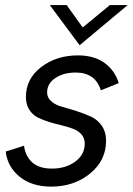

<svg xmlns="http://www.w3.org/2000/svg" viewBox="-20 -709 511 738"><path d="M286.1 -535.2 171.4 -689.5H236.3L297.9 -603.5L402.3 -689.5H470.7ZM176.8 8.3Q102.5 8.3 55.7 -29.5Q8.8 -67.4 2 -126.5L72.3 -148.9Q77.6 -108.9 103.8 -85Q129.9 -61 179.7 -61Q232.9 -61 269.3 -87.9Q305.7 -114.7 305.7 -157.2Q305.7 -178.2 293.2 -192.4Q280.8 -206.5 260.7 -214.1Q240.7 -221.7 216.8 -227.3Q192.9 -232.9 168.7 -240.2Q144.5 -247.6 124.5 -257.8Q104.5 -268.1 92 -288.1Q79.6 -308.1 79.6 -336.4Q79.6 -406.2 138.2 -451.2Q196.8 -496.1 279.8 -496.1Q340.8 -496.1 380.9 -467.8Q420.9 -439.5 436.5 -389.6L367.7 -361.8Q346.2 -430.2 271 -430.2Q224.1 -430.2 192.6 -408.9Q161.1 -387.7 161.1 -353.5Q161.1 -333 178 -318.8Q194.8 -304.7 220 -298.1Q245.1 -291.5 274.4 -282Q303.7 -272.5 328.9 -261.2Q354 -250 370.8 -226.1Q387.7 -202.1 387.7 -168Q387.7 -91.8 325.9 -41.7Q264.2 8.3 176.8 8.3Z"/></svg>

Font: HK Grotesk Medium Legacy Italic
Style: Regular
Weight: 500
Italic angle: -13°
Designer: Alfredo Marco Pradil
Foundry: Hanken Design Co.
Version: Version 2.022;PS 002.022;hotconv 1.0.88;makeotf.lib2.5.64775